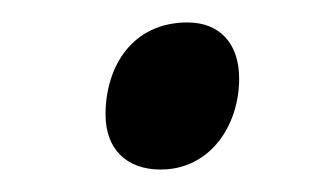

<svg xmlns="http://www.w3.org/2000/svg" viewBox="-20 -438 277 171"><path d="M123 -287C167 -287 193 -326 193 -368C193 -400 175 -418 147 -418C98 -418 74 -379 74 -336C74 -305 93 -287 123 -287Z"/></svg>

Font: Noto Sans SemiCondensed
Style: Italic
Weight: 400
Width: 4
Italic angle: -12°
Designer: Monotype Design Team
Foundry: Monotype Imaging Inc.
Version: Version 2.013